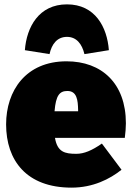

<svg xmlns="http://www.w3.org/2000/svg" viewBox="-20 -838 600 880"><path d="M287 -669C331 -669 356 -636 367 -590L479 -608C471 -714 416 -818 287 -818C158 -818 102 -714 94 -608L207 -590C217 -636 242 -669 287 -669ZM557 -273C557 -456 446 -557 285 -557C98 -557 8 -422 8 -268C8 -103 101 22 308 22C406 22 483 -17 537 -60L447 -180C401 -148 365 -133 330 -133C277 -133 243 -141 232 -206H552C555 -227 557 -256 557 -273ZM338 -328H230C236 -401 253 -421 289 -421C333 -421 337 -378 338 -335Z"/></svg>

Font: Fira Sans Ultra
Style: Regular
Weight: 950
Designer: Carrois Corporate & Edenspiekermann AG
Foundry: Carrois Corporate GbR & Edenspiekermann AG
Version: Version 4.203;PS 004.203;hotconv 1.0.88;makeotf.lib2.5.64775